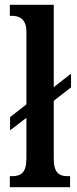

<svg xmlns="http://www.w3.org/2000/svg" viewBox="-20 -780 320 800"><path d="M21 0H272V-46H262C227 -46 204 -59 204 -119V-360L276 -416V-473L204 -417V-760H21V-714H30C55 -714 90 -705 90 -649V-345L22 -292V-237L90 -289V-119C90 -59 66 -46 30 -46H21Z"/></svg>

Font: Noto Serif Sinhala ExtraCondensed SemiBold
Style: Regular
Weight: 600
Width: 2
Designer: Jelle Bosma - Monotype Design Team
Foundry: Monotype Imaging Inc.
Version: Version 2.007